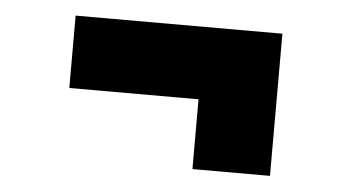

<svg xmlns="http://www.w3.org/2000/svg" viewBox="-33 -473 665 370"><g transform="rotate(5 300.0 -288.5)"><path d="M350 -151H500V-426H100V-286H350Z"/></g></svg>

Font: JetBrains Mono ExtraBold
Style: Regular
Weight: 800
Monospace: yes
Designer: Philipp Nurullin, Konstantin Bulenkov
Foundry: JetBrains
Version: Version 2.305